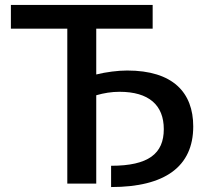

<svg xmlns="http://www.w3.org/2000/svg" viewBox="-20 -742 801 776"><path d="M429 14C647 14 761 -69 761 -231C761 -368 679 -457 494 -457C457 -457 409 -451 369 -441V-626H597V-722H24V-626H252V0H369V-357C400 -366 431 -371 463 -371C582 -371 642 -317 642 -220C642 -121 580 -72 429 -72Z"/></svg>

Font: Perun Medium
Style: Regular
Weight: 500
Foundry: Copyright (c) Stefan Peev, Context Ltd, 2016
Version: Version 1.089